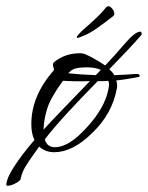

<svg xmlns="http://www.w3.org/2000/svg" viewBox="-44 -475 472 613"><path d="M-19 118Q-24 118 -24 115Q-22 91 3 54Q14 37 30 16Q46 -5 66 -28Q56 -48 56 -79Q56 -169 128 -251Q129 -252 127 -258.5Q125 -265 125 -268Q125 -274 129 -277Q164 -305 211 -305Q224 -305 232 -300Q250 -293 292 -266Q311 -286 326 -303Q341 -320 353 -334Q387 -374 404 -374Q409 -374 408 -364Q389 -342 363.5 -315Q338 -288 305 -254Q315 -245 321 -235Q346 -236 363 -237Q380 -238 389 -239H393Q402 -239 402 -232Q402 -230 398 -229Q387 -227 369.5 -224Q352 -221 327 -218Q330 -211 330 -202Q330 -195 329 -192Q314 -111 250 -50Q188 11 129 11Q101 11 81 -7Q72 5 64 17Q56 29 48 40Q35 59 29 73Q23 87 22 96Q21 102 6 110Q-9 118 -19 118ZM262 -235 278 -252Q259 -260 234 -260Q198 -260 187 -252Q184 -251 181 -248Q178 -245 174 -241Q211 -237 262 -235ZM95 -61Q113 -81 150 -119.5Q187 -158 243 -216Q217 -215 195.5 -215.5Q174 -216 157 -217Q118 -164 107 -129Q96 -94 95 -61ZM132 -5Q176 -5 233 -68Q291 -131 302 -190Q303 -195 303.5 -198.5Q304 -202 304 -205Q304 -211 302 -217Q294 -216 285 -216Q276 -216 268 -216Q210 -157 167.5 -110.5Q125 -64 99 -30Q106 -5 132 -5ZM203 -354Q201 -354 201 -356Q201 -360 216 -375Q239 -395 261.5 -416Q284 -437 294 -451Q298 -455 302 -455Q308 -455 314.5 -447Q321 -439 321 -431Q321 -427 318 -424Q295 -406 270 -388Q245 -370 226 -362Q207 -354 203 -354Z"/></svg>

Font: Ephesis
Style: Regular
Weight: 400
Designer: Robert E. Leuschke
Foundry: Robert E. Leuschke
Version: Version 1.010; ttfautohint (v1.8.3)